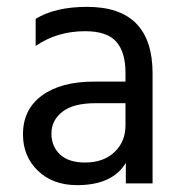

<svg xmlns="http://www.w3.org/2000/svg" viewBox="-20 -535 532 560"><path d="M228 -61Q282 -61 314 -91.5Q346 -122 346 -169V-234H258Q194 -234 162 -209Q130 -184 130 -146Q130 -108 155 -84.5Q180 -61 228 -61ZM347 -60Q308 5 205 5Q134 5 90.5 -37Q47 -79 47 -143Q47 -216 102.5 -256.5Q158 -297 254 -297H346V-323Q346 -383 319 -413.5Q292 -444 228 -444Q147 -444 84 -401V-480Q141 -515 234 -515Q425 -515 425 -321V0H347Z"/></svg>

Font: Hind Madurai
Style: Regular
Weight: 400
Designer: Jyotish Sonowal
Foundry: Indian Type Foundry
Version: Version 1.001;PS 1.0;hotconv 1.0.86;makeotf.lib2.5.63406; tt